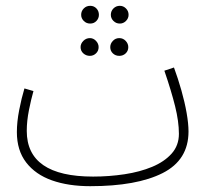

<svg xmlns="http://www.w3.org/2000/svg" viewBox="-20 -619 735 660"><path d="M290 21Q215 21 158.5 1Q102 -19 70 -60.5Q38 -102 38 -165Q38 -200 46 -241Q54 -282 64 -315L95 -306Q87 -278 79.5 -240.5Q72 -203 72 -169Q72 -12 300 -12Q355 -12 408 -20Q461 -28 503 -45.5Q545 -63 570 -91Q595 -119 595 -159Q595 -201 582 -253.5Q569 -306 545 -376L578 -387Q592 -349 603.5 -308.5Q615 -268 621.5 -231Q628 -194 628 -167Q628 -69 539 -24Q450 21 290 21ZM290 -538Q277 -538 268 -547Q259 -556 259 -568Q259 -581 268 -590Q277 -599 290 -599Q303 -599 311.5 -590Q320 -581 320 -568Q320 -556 311.5 -547Q303 -538 290 -538ZM392 -538Q379 -538 370 -547Q361 -556 361 -568Q361 -581 370 -590Q379 -599 392 -599Q404 -599 413 -590Q422 -581 422 -568Q422 -556 413 -547Q404 -538 392 -538ZM289 -427Q276 -427 266.5 -435.5Q257 -444 257 -457Q257 -469 266.5 -478.5Q276 -488 289 -488Q301 -488 310 -478.5Q319 -469 319 -457Q319 -444 310 -435.5Q301 -427 289 -427ZM390 -427Q377 -427 368 -435.5Q359 -444 359 -457Q359 -469 368 -478.5Q377 -488 390 -488Q403 -488 412 -478.5Q421 -469 421 -457Q421 -444 412 -435.5Q403 -427 390 -427Z"/></svg>

Font: Noto Sans Arabic UI XCn XLt
Style: Regular
Weight: 200
Width: 2
Designer: Monotype Design Team, Nadine Chahine and Nizar Qandah
Foundry: Monotype Imaging Inc.
Version: Version 2.010; ttfautohint (v1.8.4.7-5d5b)